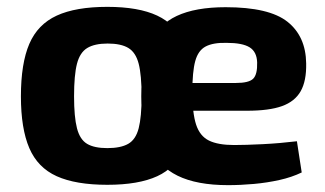

<svg xmlns="http://www.w3.org/2000/svg" viewBox="-20 -527 948 560"><path d="M293 12Q201 12 145.5 -13Q90 -38 65.5 -95Q41 -152 41 -246Q41 -342 65.5 -399Q90 -456 145.5 -481.5Q201 -507 293 -507Q384 -507 438.5 -481.5Q493 -456 517.5 -399Q542 -342 542 -246Q542 -152 517.5 -95Q493 -38 438.5 -13Q384 12 293 12ZM293 -95Q332 -95 354 -107.5Q376 -120 384.5 -153Q393 -186 393 -246Q393 -308 384.5 -341Q376 -374 354.5 -387Q333 -400 294 -400Q256 -400 234.5 -387Q213 -374 204.5 -341Q196 -308 196 -246Q196 -186 204.5 -153Q213 -120 234 -107.5Q255 -95 293 -95ZM645 13Q554 13 498 -14.5Q442 -42 417 -99Q392 -156 392 -246Q392 -342 416.5 -398.5Q441 -455 495.5 -480.5Q550 -506 638 -506Q765 -506 818.5 -463.5Q872 -421 873 -342Q874 -291 857 -261Q840 -231 802.5 -217.5Q765 -204 700 -204H446V-285H668Q706 -285 718.5 -297.5Q731 -310 730 -345Q729 -376 708 -389Q687 -402 641 -402Q602 -403 580 -391.5Q558 -380 549.5 -349Q541 -318 541 -259Q541 -197 552 -163.5Q563 -130 589.5 -117Q616 -104 663 -104Q696 -104 746 -106.5Q796 -109 846 -115L860 -24Q831 -10 795 -2Q759 6 720.5 9.5Q682 13 645 13Z"/></svg>

Font: Exo 2
Style: Bold
Weight: 700
Designer: Natanael Gama
Foundry: Natanael Gama
Version: Version 2.010